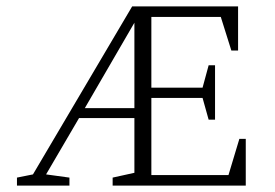

<svg xmlns="http://www.w3.org/2000/svg" viewBox="-20 -580 858 600"><path d="M33 0V-25L83 -35L393 -560H724V-422H703L670 -527H453V-306H613L632 -376H652V-206H632L613 -274H453V-33H694L728 -146H748V0H332V-25L400 -40V-211H227L124 -35L197 -25V0ZM245 -242H400V-509Z"/></svg>

Font: Spectral SC ExtraLight
Style: Regular
Weight: 275
Designer: Jean-Baptiste Levee
Foundry: Production Type
Version: Version 2.001